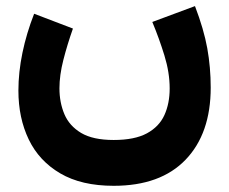

<svg xmlns="http://www.w3.org/2000/svg" viewBox="-20 -390 746 626"><path d="M350.6 66.4Q418.9 66.4 459 44.7Q499 22.9 516.1 -14.9Q533.2 -52.7 533.2 -101.6Q533.2 -153.3 516.1 -209Q499 -264.6 476.6 -318.4L615.7 -370.1Q644.5 -294.9 655.8 -232.7Q667 -170.4 667 -104.5Q667 45.4 585.2 130.6Q503.4 215.8 350.6 215.8Q245.6 215.8 176.5 175.3Q107.4 134.8 73.7 64.7Q40 -5.4 40 -94.7Q40 -154.3 53.2 -218Q66.4 -281.7 91.3 -345.2L217.8 -296.9Q199.2 -244.1 186.5 -194.3Q173.8 -144.5 173.8 -102.1Q173.8 -56.2 189.9 -17.8Q206.1 20.5 244.6 43.5Q283.2 66.4 350.6 66.4Z"/></svg>

Font: Vazirmatn RD Black
Style: Regular
Weight: 900
Designer: Saber Rastikerdar
Foundry: Saber Rastikerdar
Version: Version 32.102